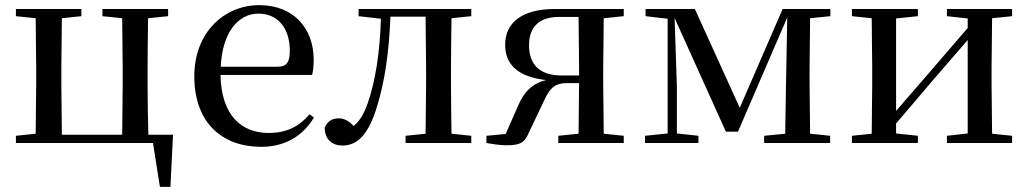

<svg xmlns="http://www.w3.org/2000/svg" viewBox="-20 -557 4005 748"><path d="M42 0H576L603 171H644L654 -32H558C556 -88 555 -174 555 -230V-292C555 -346 556 -430 557 -486L635 -494V-522H379V-494L456 -486L458 -292V-230L456 -32H221L219 -230V-292L221 -486L297 -494V-522H42V-494L119 -486L121 -292V-230L119 -36L42 -28Z M998 15C1090 15 1160 -27 1203 -99L1186 -112C1147 -65 1097 -39 1027 -39C920 -39 842 -108 839 -265H1196C1200 -281 1202 -301 1202 -325C1202 -445 1125 -537 990 -537C855 -537 737 -432 737 -260C737 -78 846 15 998 15ZM840 -297C846 -432 909 -504 987 -504C1063 -504 1109 -446 1109 -360C1109 -316 1098 -297 1061 -297Z M1637 0H1816V-28L1739 -36C1738 -92 1737 -175 1737 -230V-292C1737 -346 1738 -430 1739 -486L1816 -494V-522H1377V-494L1464 -484C1460 -354 1443 -242 1412 -153C1397 -111 1381 -86 1358 -66C1339 -86 1321 -96 1300 -96C1274 -96 1256 -85 1245 -60C1245 -15 1273 10 1314 10C1369 10 1415 -28 1449 -143C1478 -235 1496 -355 1501 -492H1638L1640 -292V-230L1638 -36L1560 -28V0Z M2155 0H2410V-28L2332 -36L2330 -230V-292L2332 -486L2410 -494V-522H2142C2009 -522 1948 -465 1948 -383C1948 -309 1993 -258 2108 -245C2053 -232 2021 -199 1997 -142L1950 -35L1875 -28V0C1903 5 1929 9 1955 9C2011 9 2025 -4 2042 -44L2094 -153C2119 -209 2136 -233 2188 -233H2236L2234 -36L2155 -28ZM2236 -263H2168C2084 -263 2041 -304 2041 -381C2041 -451 2080 -491 2157 -491H2234L2236 -292Z M2581 0H2701V-28L2617 -37V-222L2608 -487L2808 -44H2855L3047 -489L3042 -220L3039 -36L2957 -28V0H3214V-28L3136 -36L3134 -230V-292L3136 -486L3215 -494V-522H3029L2862 -137L2687 -522H2495V-494L2581 -484V-37L2493 -28V0Z M3669 -494 3750 -485V-448L3595 -268L3471 -125V-485L3556 -494V-522H3299V-494L3376 -486L3378 -292V-230L3376 -36L3299 -28V0H3556V-28L3471 -37V-76L3621 -252L3750 -401V-37L3669 -28V0H3923V-28L3845 -36L3843 -230V-292L3845 -486L3923 -494V-522H3669Z"/></svg>

Font: Noto Serif CJK SC Medium
Style: Regular
Weight: 500
Designer: Ryoko NISHIZUKA 西塚涼子 (kana & ideographs); Frank Grießhammer (Latin, Greek & Cyrillic); Wenlong ZHANG 张文龙 (bopomofo); San
Foundry: Adobe
Version: Version 2.001;hotconv 1.1.0;makeotfexe 2.6.0